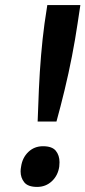

<svg xmlns="http://www.w3.org/2000/svg" viewBox="-20 -724 336 755"><path d="M128 -246Q130 -308 133 -374.5Q136 -441 141.5 -506.5Q147 -572 155 -631L166 -704H296L285 -631Q276 -570 263 -503Q250 -436 234 -370Q218 -304 202 -246ZM126 11Q90 11 75.5 -7Q61 -25 61 -50Q61 -59 63 -69Q68 -104 91.5 -126.5Q115 -149 149 -149Q185 -149 199.5 -131Q214 -113 214 -86Q214 -78 213 -69Q208 -34 184 -11.5Q160 11 126 11Z"/></svg>

Font: Lexend Med
Style: Italic
Weight: 500
Italic angle: -8.13011°
Designer: Bonnie Shaver-Troup, Thomas Jockin
Foundry: Lexend
Version: Version 1.007